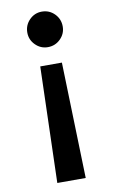

<svg xmlns="http://www.w3.org/2000/svg" viewBox="-88 -600 514 871"><g transform="rotate(-10 169.0 -164.0)"><path d="M168.9 -553.2Q203.1 -553.2 227.1 -529.1Q251 -504.9 251 -470.7Q251 -437.5 227.1 -413.6Q203.1 -389.6 168.9 -389.6Q135.7 -389.6 111.8 -413.6Q87.9 -437.5 87.9 -470.7Q87.9 -504.9 111.8 -529.1Q135.7 -553.2 168.9 -553.2ZM218.8 -309.6 234.4 224.6H103.5L119.1 -309.6Z"/></g></svg>

Font: Acari Sans Neue Black
Style: Regular
Weight: 900
Designer: Alfredo Marco Pradil
Foundry: Alfredo Marco Pradil
Version: Version 1.045;June 16, 2019;FontCreator 11.5.0.2425 64-bit; 